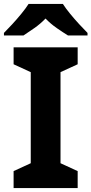

<svg xmlns="http://www.w3.org/2000/svg" viewBox="-37 -1005 464 974"><path d="M357 -51H32V-137L119 -177V-639L32 -679V-765H357V-679L270 -639V-177L357 -137ZM282 -985Q296 -963 318.5 -935.5Q341 -908 365 -882Q389 -856 407 -838V-825H308Q282 -841 251 -862.5Q220 -884 194 -911Q168 -884 138 -863Q108 -842 82 -825H-17V-838Q2 -857 25.5 -882.5Q49 -908 71.5 -935.5Q94 -963 108 -985Z"/></svg>

Font: Noto Sans Tamil UI
Style: Regular
Weight: 400
Designer: Jelle Bosma - Monotype Design Team
Foundry: Monotype Imaging Inc.
Version: Version 2.004